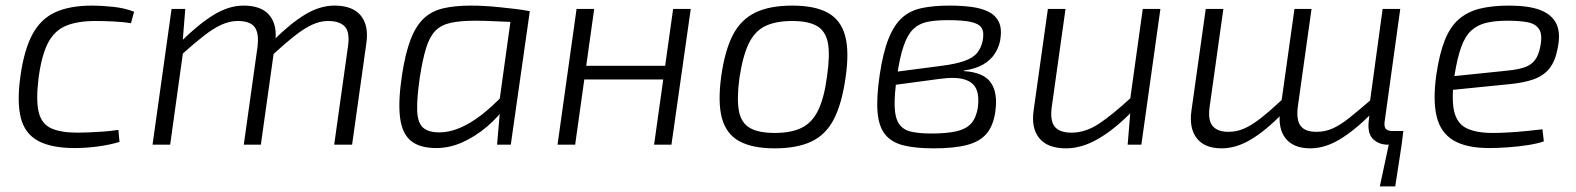

<svg xmlns="http://www.w3.org/2000/svg" viewBox="-20 -517 5632 686"><path d="M310 -497Q343 -497 385 -492.5Q427 -488 459 -475L448 -434Q418 -439 381.5 -440.5Q345 -442 321 -442Q257 -442 216 -425Q175 -408 152 -364.5Q129 -321 118 -240Q108 -160 118 -117.5Q128 -75 162 -59Q196 -43 258 -43Q273 -43 298 -44Q323 -45 350.5 -47Q378 -49 403 -53L407 -10Q371 1 328.5 6.5Q286 12 247 12Q164 12 116.5 -13.5Q69 -39 54.5 -95.5Q40 -152 53 -245Q66 -338 95.5 -393.5Q125 -449 177 -473Q229 -497 310 -497Z M642 -485 632 -361 636 -345 588 0H525L593 -485ZM850 -497Q915 -497 943.5 -461.5Q972 -426 963 -363L912 0H851L900 -349Q906 -398 890 -420Q874 -442 829 -442Q801 -442 772 -429Q743 -416 709.5 -390Q676 -364 629 -322L628 -370Q691 -432 744.5 -464.5Q798 -497 850 -497ZM1175 -497Q1240 -497 1269 -461.5Q1298 -426 1289 -363L1238 0H1174L1223 -349Q1231 -401 1212.5 -421.5Q1194 -442 1152 -442Q1125 -442 1097 -429.5Q1069 -417 1035.5 -391Q1002 -365 955 -322L954 -370Q1017 -433 1070 -465Q1123 -497 1175 -497Z M1662 -497Q1687 -497 1713 -495.5Q1739 -494 1767 -491Q1795 -488 1821.5 -485Q1848 -482 1873 -477L1845 -437Q1791 -439 1749.5 -441Q1708 -443 1679 -443Q1625 -443 1590.5 -435.5Q1556 -428 1535.5 -407Q1515 -386 1502.5 -345.5Q1490 -305 1480 -241Q1469 -165 1470.5 -122Q1472 -79 1491 -61.5Q1510 -44 1550 -44Q1585 -44 1623 -60Q1661 -76 1701 -107Q1741 -138 1782 -182L1793 -146Q1762 -100 1720 -64.5Q1678 -29 1632 -8.5Q1586 12 1539 12Q1480 12 1448.5 -13.5Q1417 -39 1409.5 -96Q1402 -153 1416 -247Q1428 -326 1447 -375.5Q1466 -425 1494.5 -451.5Q1523 -478 1564.5 -487.5Q1606 -497 1662 -497ZM1809 -477H1873L1805 0H1756L1766 -117L1760 -124Z M2103 -485 2035 0H1972L2040 -485ZM2366 -282 2359 -233H2062L2069 -282ZM2448 -485 2379 0H2317L2385 -485Z M2811 -497Q2891 -497 2937.5 -471.5Q2984 -446 2999.5 -389.5Q3015 -333 3001 -239Q2988 -147 2959.5 -91.5Q2931 -36 2879.5 -11.5Q2828 13 2748 13Q2668 13 2621.5 -12.5Q2575 -38 2559.5 -94.5Q2544 -151 2557 -245Q2570 -337 2598.5 -392Q2627 -447 2678.5 -472Q2730 -497 2811 -497ZM2811 -442Q2752 -442 2714.5 -424Q2677 -406 2655.5 -362Q2634 -318 2622 -239Q2612 -164 2620 -121Q2628 -78 2659 -60Q2690 -42 2748 -42Q2807 -42 2844.5 -60.5Q2882 -79 2903.5 -123.5Q2925 -168 2935 -245Q2946 -321 2938 -363.5Q2930 -406 2899 -424Q2868 -442 2811 -442Z M3373 -497Q3414 -497 3449.5 -492.5Q3485 -488 3511 -475.5Q3537 -463 3549 -438Q3561 -413 3553 -370Q3548 -346 3533.5 -324Q3519 -302 3492.5 -286.5Q3466 -271 3424 -265L3423 -263Q3494 -259 3520 -222Q3546 -185 3536 -117Q3529 -68 3505 -39.5Q3481 -11 3435 1Q3389 13 3316 13Q3251 13 3208.5 2.5Q3166 -8 3143 -36Q3120 -64 3115.5 -115.5Q3111 -167 3123 -249Q3135 -330 3155 -379.5Q3175 -429 3204 -454.5Q3233 -480 3275 -488.5Q3317 -497 3373 -497ZM3366 -445Q3324 -445 3294 -439Q3264 -433 3243.5 -413.5Q3223 -394 3209 -354Q3195 -314 3185 -246Q3175 -177 3176.5 -136Q3178 -95 3192.5 -74Q3207 -53 3235.5 -46.5Q3264 -40 3308 -40Q3363 -40 3397.5 -48Q3432 -56 3450 -76Q3468 -96 3474 -134Q3479 -173 3468.5 -198Q3458 -223 3426.5 -233Q3395 -243 3336 -235L3172 -213L3177 -260L3338 -281Q3395 -288 3426.5 -299.5Q3458 -311 3472 -329Q3486 -347 3491 -371Q3497 -402 3487 -417.5Q3477 -433 3447.5 -439Q3418 -445 3366 -445Z M3787 -485 3738 -136Q3731 -87 3748 -65Q3765 -43 3809 -43Q3858 -43 3906.5 -75Q3955 -107 4023 -170L4028 -122Q3963 -55 3904 -21Q3845 13 3789 13Q3723 13 3693.5 -23Q3664 -59 3673 -122L3724 -485ZM4126 -485 4058 0H4009L4020 -133L4016 -148L4063 -485Z M4351 -485 4302 -136Q4295 -88 4312.5 -67Q4330 -46 4369 -46Q4399 -46 4426 -58Q4453 -70 4485.5 -95.5Q4518 -121 4562 -162L4564 -113Q4501 -49 4448.5 -18Q4396 13 4345 13Q4284 13 4256 -23Q4228 -59 4237 -122L4288 -485ZM4666 -485 4617 -136Q4611 -90 4626.5 -68Q4642 -46 4684 -46Q4715 -46 4742.5 -58.5Q4770 -71 4802.5 -97Q4835 -123 4880 -162L4882 -113Q4819 -50 4766 -18.5Q4713 13 4662 13Q4601 13 4573 -23Q4545 -59 4554 -122L4605 -485ZM4983 -485 4927 -81Q4925 -62 4932.5 -55.5Q4940 -49 4953 -49H4994L4988 0H4939Q4907 0 4886.5 -19.5Q4866 -39 4870 -81L4875 -125L4873 -141L4920 -485ZM4944 -10 4988 0 4965 149H4910Z M5372 -497Q5442 -497 5483.5 -481Q5525 -465 5541 -431.5Q5557 -398 5545 -343Q5537 -299 5516.5 -273Q5496 -247 5460.5 -234Q5425 -221 5370 -216L5131 -192L5137 -241L5369 -265Q5406 -269 5428.5 -277Q5451 -285 5464 -302Q5477 -319 5483 -349Q5492 -392 5479.5 -412Q5467 -432 5438 -437.5Q5409 -443 5367 -443Q5322 -443 5290.5 -435.5Q5259 -428 5237 -408Q5215 -388 5201 -349.5Q5187 -311 5177 -249Q5165 -164 5175.5 -119.5Q5186 -75 5220.5 -58.5Q5255 -42 5313 -42Q5341 -42 5373 -44Q5405 -46 5435.5 -49Q5466 -52 5491 -55L5496 -12Q5474 -4 5438.5 1.5Q5403 7 5366 9.5Q5329 12 5301 12Q5219 12 5173 -15.5Q5127 -43 5113 -101Q5099 -159 5112 -251Q5123 -325 5142 -373Q5161 -421 5192 -448Q5223 -475 5267 -486Q5311 -497 5372 -497Z"/></svg>

Font: Exo 2 Light
Style: Italic
Weight: 300
Italic angle: -8°
Designer: Natanael Gama
Foundry: Natanael Gama
Version: Version 2.010